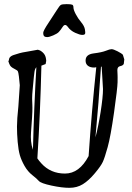

<svg xmlns="http://www.w3.org/2000/svg" viewBox="-20 -901 643 933"><path d="M238.5 -729C251.4 -734.5 260.4 -740 265.6 -745.4C270.8 -750.7 277.3 -759.3 284.9 -771C292.6 -782.7 300.8 -782.5 309.6 -770.3C318.4 -758.1 330.2 -748.5 345.2 -741.7C360.2 -734.9 371.6 -731.4 379.4 -731.4C387.2 -731.4 391.8 -733.2 393.3 -736.8C394.8 -740.4 394.5 -747.6 392.6 -758.5C390.6 -769.4 384.5 -781 374.3 -793.2C364 -805.4 355.2 -818.5 347.9 -832.5C340.6 -846.5 336.9 -857.2 336.9 -864.5C336.9 -871.8 334.9 -876.4 330.8 -878.2C326.7 -880 317.6 -880.9 303.5 -880.9C289.3 -880.9 280.1 -879.6 275.9 -877.2C271.6 -874.8 265.1 -866.5 256.3 -852.3C247.6 -838.1 234.3 -817.8 216.6 -791.3C198.8 -764.7 189.9 -748 189.9 -741C189.9 -734 191.4 -728.8 194.3 -725.6C197.3 -722.3 202.1 -720.7 209 -720.7C215.8 -720.7 225.7 -723.5 238.5 -729ZM447.8 -574.2C432.8 -431.3 420.4 -287.4 410.6 -142.6C380.7 -85.9 342.4 -57.6 295.7 -57.6C248.9 -57.6 210.6 -74.2 180.7 -107.4C173.5 -115.2 167.2 -123.2 161.6 -131.3C171.1 -280.4 177.6 -430.7 181.2 -582L201.7 -589.8L204.6 -605.5L203.6 -614.7C202 -627.4 196.9 -637.7 188.5 -645.5C180 -653.3 172.7 -657.6 166.5 -658.2L165.5 -659.2H163.1L108.4 -649.4C95.7 -647.5 84.6 -645.2 75 -642.6C65.3 -640 55.6 -637 45.7 -633.5C35.7 -630.1 29 -625.2 25.4 -618.7L20.5 -599.6H22C22.9 -595.7 25 -590.7 28.1 -584.5C31.2 -578.3 37.9 -572.6 48.3 -567.4C58.8 -562.2 64.9 -557.9 66.7 -554.7C68.4 -551.4 70.1 -543.1 71.8 -529.8C73.4 -516.4 74.9 -502.1 76.2 -486.8L69.3 -384.3C64.8 -342 62.5 -309.2 62.5 -285.9C62.5 -262.6 63.6 -237.8 65.9 -211.4C68.2 -185.1 71.7 -163.7 76.4 -147.2C81.1 -130.8 88.7 -113.4 99.1 -95C109.5 -76.6 122.1 -61.7 136.7 -50.3C151.4 -38.9 162 -29.4 168.7 -21.7C175.4 -14.1 195.7 -6.6 229.7 0.7C263.8 8.1 293 11.7 317.4 11.7C341.8 11.7 363.5 5.9 382.6 -5.9C401.6 -17.6 421.1 -35.3 440.9 -59.1C460.8 -82.8 473.7 -101.3 479.7 -114.5C485.8 -127.7 493.6 -151.5 503.2 -186C512.8 -220.5 523.1 -276.8 534.2 -354.7C545.2 -432.7 550.9 -481.4 551.3 -501C551.6 -510.7 551.7 -518.6 551.5 -524.4C551.4 -530.3 551.3 -534.2 551.3 -536.1C550.9 -540 550.6 -547.9 550.3 -559.6V-560.5C550.3 -571.3 554.9 -577.6 564 -579.6C573.4 -581.5 579.3 -585.3 581.5 -590.8L584 -612.3L577.1 -634.8C573.2 -639.3 564.5 -645 551 -651.9C537.5 -658.7 527.9 -662.1 522.2 -662.1C516.5 -662.1 507.2 -659.5 494.4 -654.3C481.5 -649.1 461.9 -644.9 435.5 -641.6C409.2 -638.3 396 -627 396 -607.4V-604.5V-604C396.6 -593.9 400.6 -586.2 408 -580.8C415.3 -575.4 425.1 -572.8 437.5 -572.8H438ZM443.8 -233.4C454.6 -347 463.5 -461.4 470.7 -576.7C472 -577 473.1 -577.1 474.1 -577.1L480.5 -468.3C480.5 -442.5 476.6 -405.4 469 -356.9C461.3 -308.4 453 -267.3 443.8 -233.4ZM156.7 -574.2C148.9 -441.4 143.4 -307.8 140.1 -173.3C135.3 -187 132.2 -201 130.9 -215.3L129.9 -235.8C129.9 -245.9 131 -265.5 133.3 -294.4C135.6 -323.4 136.9 -344.7 137.2 -358.4C137.5 -365.6 137.6 -371.7 137.5 -377C137.3 -382.2 137.2 -386.7 137.2 -390.6C136.9 -398.1 136.6 -407.6 136.2 -418.9V-424.3C136.2 -435.1 137 -448.9 138.7 -465.8C140.6 -485.7 142.6 -506 144.5 -526.9C146.5 -547.7 148.6 -560.5 150.9 -565.2C153.2 -569.9 155.1 -572.9 156.7 -574.2Z"/></svg>

Font: Drukaatie burti
Style: Regular
Weight: 400
Version: Version 0.14.4